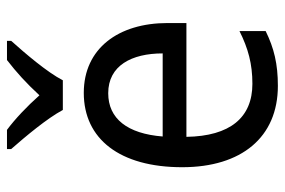

<svg xmlns="http://www.w3.org/2000/svg" viewBox="-153 -653 816 550"><g transform="rotate(-90 255.0 -378.0)"><path d="M215 -606H300C323 -651 378 -715 413 -754V-766H358C323 -739 292 -711 257 -673C225 -709 189 -743 158 -766H103V-754C139 -713 191 -651 215 -606ZM264 -546C132 -546 51 -443 51 -264C51 -94 137 10 284 10C347 10 392 -1 441 -25V-100C391 -75 347 -63 290 -63C193 -63 140 -127 138 -252H464V-306C464 -447 391 -546 264 -546ZM263 -476C342 -476 377 -409 377 -320H139C147 -421 190 -476 263 -476Z"/></g></svg>

Font: Noto Sans Thai Looped SemiCondensed
Style: Regular
Weight: 400
Width: 4
Designer: Sasikarn Vongin, Ben Mitchell
Foundry: The Fontpad Ltd
Version: Version 1.001